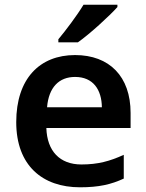

<svg xmlns="http://www.w3.org/2000/svg" viewBox="-20 -786 621 816"><path d="M479 -756V-766H335C308 -721 259 -656 228 -619V-606H311C361 -641 446 -719 479 -756ZM299 -552C149 -552 49 -452 49 -267C49 -82 161 10 320 10C400 10 452 -2 506 -27V-128C447 -101 396 -87 326 -87C234 -87 180 -144 177 -242H535V-306C535 -461 445 -552 299 -552ZM299 -459C376 -459 412 -405 413 -330H180C187 -415 231 -459 299 -459Z"/></svg>

Font: Noto Sans Telugu SemiBold
Style: Regular
Weight: 600
Designer: Jelle Bosma - Monotype Design Team
Foundry: Monotype Imaging Inc.
Version: Version 2.005